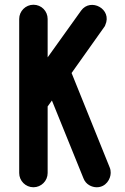

<svg xmlns="http://www.w3.org/2000/svg" viewBox="-20 -780 527 810"><path d="M447 -51C447 -58 446 -66 443 -73L282 -472L419 -665C422 -669 424 -672 424 -674C455 -742 362 -791 322 -735L181 -538V-700C181 -733 155 -760 121 -760C88 -760 61 -733 61 -700V-50C61 -17 88 10 121 10C154 10 181 -17 181 -50V-331L199 -356L332 -28C342 -1 368 10 388 10C427 10 447 -25 447 -51Z"/></svg>

Font: LS
Style: Bold
Weight: 700
Designer: BSozoo
Foundry: BSozoo
Version: Version 001.000